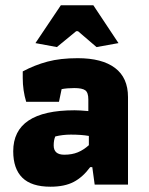

<svg xmlns="http://www.w3.org/2000/svg" viewBox="-20 -698 562 726"><path d="M114 -535 210 -678H333L428 -535L345 -520L275 -580H268L195 -520ZM30 -126Q30 -281 262 -281Q281 -281 314 -278V-322Q314 -348 302.5 -356.5Q291 -365 261 -365Q234 -365 213 -361L203 -313H79Q66 -356 66 -403V-428Q111 -452 159.5 -465Q208 -478 274 -478Q366 -478 415 -441Q464 -404 464 -331V0H338L329 -66H321Q293 -28 258.5 -10Q224 8 171 8Q99 8 64.5 -26Q30 -60 30 -126ZM316 -149V-184Q288 -189 248 -189Q217 -189 189 -182Q183 -168 183 -148Q183 -113 223 -113Q252 -113 274 -122Q296 -131 316 -149Z"/></svg>

Font: Athiti
Style: Bold
Weight: 700
Designer: CadsonDemak Team
Foundry: CadsonDemak
Version: Version 1.033